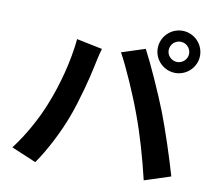

<svg xmlns="http://www.w3.org/2000/svg" viewBox="-91 -942 1181 1072"><g transform="rotate(10 500.0 -406.5)"><path d="M801 -719C801 -751 827 -777 859 -777C891 -777 917 -751 917 -719C917 -688 891 -662 859 -662C827 -662 801 -688 801 -719ZM739 -719C739 -654 793 -600 859 -600C925 -600 979 -654 979 -719C979 -785 925 -839 859 -839C793 -839 739 -785 739 -719ZM192 -311C158 -223 99 -115 36 -33L176 26C229 -49 288 -163 324 -260C359 -353 395 -491 409 -561C413 -583 424 -632 433 -661L287 -691C275 -564 237 -423 192 -311ZM686 -332C726 -224 762 -98 790 21L938 -27C910 -126 857 -286 822 -376C784 -473 715 -627 674 -704L541 -661C583 -585 648 -437 686 -332Z"/></g></svg>

Font: Noto Sans Mono CJK SC
Style: Bold
Weight: 700
Designer: Ryoko NISHIZUKA 西塚涼子 (kana, bopomofo & ideographs); Paul D. Hunt (Latin, Greek & Cyrillic); Sandoll Communications 산돌커뮤니
Foundry: Adobe
Version: Version 2.004;hotconv 1.0.118;makeotfexe 2.5.65603